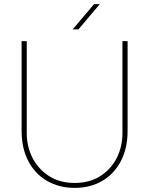

<svg xmlns="http://www.w3.org/2000/svg" viewBox="-20 -900 725 933"><path d="M343 13Q268 13 209.5 -20.5Q151 -54 118 -116.5Q85 -179 85 -264V-700H110V-253Q110 -187 138.5 -132Q167 -77 219 -44Q271 -11 343 -11Q415 -11 467 -44Q519 -77 547 -132Q575 -187 575 -253V-700H600V-264Q600 -179 567 -116.5Q534 -54 476 -20.5Q418 13 343 13ZM333 -757 437 -880H465L361 -757Z"/></svg>

Font: MuseoModerno Thin Thin
Style: Regular
Weight: 250
Version: Version 1.003